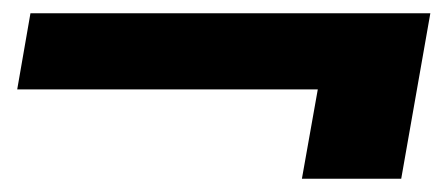

<svg xmlns="http://www.w3.org/2000/svg" viewBox="-20 -460 670 290"><path d="M436 -190 460 -325H6L26 -440H630L586 -190Z"/></svg>

Font: DM Sans 24pt Black
Style: Italic
Weight: 900
Italic angle: -10°
Designer: Colophon Foundry, Jonny Pinhorn
Foundry: Colophon Foundry
Version: Version 4.004;gftools[0.9.30]